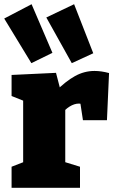

<svg xmlns="http://www.w3.org/2000/svg" viewBox="-34 -892 552 912"><path d="M21 0V-100L93 -128L76 -100V-437L96 -406L21 -436V-536L232 -546L256 -454L231 -459Q278 -506 322 -530.5Q366 -555 415 -555Q447 -555 484 -545L474 -321H360L343 -433L360 -396Q356 -398 351 -399Q346 -400 341 -400Q319 -400 296 -385.5Q273 -371 261 -351L276 -402V-100L255 -128L346 -100V0ZM115 -592 -14 -804 116 -872 215 -641ZM307 -592 186 -809 318 -872 409 -639Z"/></svg>

Font: Bitter Thin Black
Style: Regular
Weight: 900
Version: Version 3.020